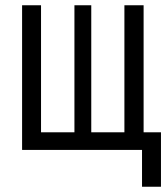

<svg xmlns="http://www.w3.org/2000/svg" viewBox="-20 -570 640 730"><path d="M520 140V0H64V-550H136V-67H263V-550H327V-67H453V-550H526V-67H592V140Z"/></svg>

Font: Pitagon Sans Mono Light
Style: Regular
Weight: 300
Monospace: yes
Designer: Travis Tran
Foundry: Pitagon
Version: Version 1.001; ttfautohint (v1.8.4.7-5d5b);gftools[0.9.26]